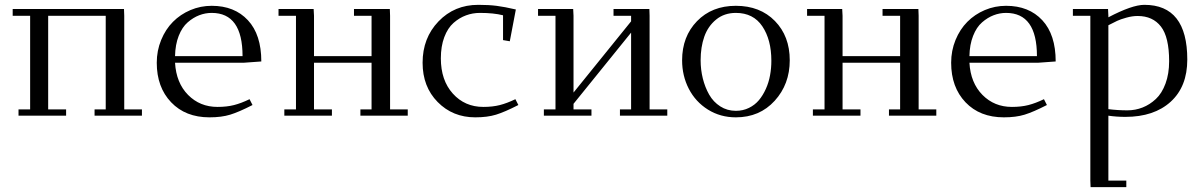

<svg xmlns="http://www.w3.org/2000/svg" viewBox="-20 -476 4951 790"><path d="M32.2 -411.1V-439H490.2L491.2 -411.1V-25.9H564V0H369.1V-25.9H415V-411.1H178.2V-25.9H252V0H56.2V-25.9H104V-411.1Z M625 -217.8Q625 -267.6 643.1 -311.5Q661.1 -355.5 691.7 -386.2Q722.2 -417 763.7 -434.6Q805.2 -452.1 851.1 -452.1Q944.8 -452.1 1000 -392.8Q1055.2 -333.5 1055.2 -223.1L981.9 -217.8H700.2Q705.1 -134.8 753.9 -85.4Q802.7 -36.1 875 -36.1Q913.1 -36.1 942.9 -43.7Q972.7 -51.3 1006.8 -67.9L1019 -43.9Q962.9 -15.1 927.2 -4.2Q891.6 6.8 841.8 6.8Q743.2 6.8 684.1 -55.2Q625 -117.2 625 -217.8ZM700.2 -245.1H978Q978 -422.9 851.1 -422.9Q824.7 -422.9 799.8 -413.3Q774.9 -403.8 752.2 -384Q729.5 -364.3 715.3 -328.4Q701.2 -292.5 700.2 -245.1Z M1126 -411.1V-439H1270.5L1272 -411.1V-245.1H1508.8V-411.1H1436.5V-439H1584L1585 -411.1V-25.9H1657.7V0H1462.9V-25.9H1508.8V-217.8H1272V-25.9H1345.7V0H1149.9V-25.9H1197.8V-411.1Z M1718.8 -217.8Q1718.8 -319.8 1784.2 -387.9Q1849.6 -456.1 1947.8 -456.1Q1991.7 -456.1 2023.9 -451.9Q2056.2 -447.8 2102.5 -437L2077.6 -306.2L2049.8 -311V-413.1Q2011.2 -422.9 1954.6 -422.9Q1924.8 -422.9 1897.5 -412.8Q1870.1 -402.8 1846.2 -381.8Q1822.3 -360.8 1808.1 -323.2Q1793.9 -285.6 1793.9 -235.8Q1793.9 -145.5 1843.3 -90.8Q1892.6 -36.1 1968.8 -36.1Q2006.8 -36.1 2036.6 -43.7Q2066.4 -51.3 2100.6 -67.9L2112.8 -43.9Q2056.6 -15.1 2021 -4.2Q1985.4 6.8 1935.5 6.8Q1842.8 6.8 1780.8 -56.2Q1718.8 -119.1 1718.8 -217.8Z M2193.8 -411.1V-439H2338.4L2339.8 -411.1V-95.2L2576.7 -388.2V-411.1H2504.4V-439H2651.9L2652.8 -411.1V-25.9H2725.6V0H2530.8V-25.9H2576.7V-341.8L2339.8 -48.8V-25.9H2413.6V0H2217.8V-25.9H2265.6V-411.1Z M2786.6 -228Q2786.6 -325.7 2847.9 -388.9Q2909.2 -452.1 3007.8 -452.1Q3107.4 -452.1 3168.5 -389.6Q3229.5 -327.1 3229.5 -228Q3229.5 -129.4 3167.5 -61.3Q3105.5 6.8 3007.8 6.8Q2943.8 6.8 2892.8 -25.1Q2841.8 -57.1 2814.2 -110.6Q2786.6 -164.1 2786.6 -228ZM2862.8 -228Q2862.8 -189.5 2871.8 -153.1Q2880.9 -116.7 2897.9 -86.7Q2915 -56.6 2943.6 -38.3Q2972.2 -20 3007.8 -20Q3037.1 -20 3061.5 -32Q3085.9 -43.9 3102.5 -63.7Q3119.1 -83.5 3131.1 -110.1Q3143.1 -136.7 3148.4 -166Q3153.8 -195.3 3153.8 -226.1Q3153.8 -312.5 3116.7 -367.7Q3079.6 -422.9 3007.8 -422.9Q2960 -422.9 2926.5 -395.5Q2893.1 -368.2 2877.9 -325.2Q2862.8 -282.2 2862.8 -228Z M3300.8 -411.1V-439H3445.3L3446.8 -411.1V-245.1H3683.6V-411.1H3611.3V-439H3758.8L3759.8 -411.1V-25.9H3832.5V0H3637.7V-25.9H3683.6V-217.8H3446.8V-25.9H3520.5V0H3324.7V-25.9H3372.6V-411.1Z M3893.6 -217.8Q3893.6 -267.6 3911.6 -311.5Q3929.7 -355.5 3960.2 -386.2Q3990.7 -417 4032.2 -434.6Q4073.7 -452.1 4119.6 -452.1Q4213.4 -452.1 4268.6 -392.8Q4323.7 -333.5 4323.7 -223.1L4250.5 -217.8H3968.8Q3973.6 -134.8 4022.5 -85.4Q4071.3 -36.1 4143.6 -36.1Q4181.6 -36.1 4211.4 -43.7Q4241.2 -51.3 4275.4 -67.9L4287.6 -43.9Q4231.4 -15.1 4195.8 -4.2Q4160.2 6.8 4110.4 6.8Q4011.7 6.8 3952.6 -55.2Q3893.6 -117.2 3893.6 -217.8ZM3968.8 -245.1H4246.6Q4246.6 -422.9 4119.6 -422.9Q4093.3 -422.9 4068.4 -413.3Q4043.5 -403.8 4020.8 -384Q3998 -364.3 3983.9 -328.4Q3969.7 -292.5 3968.8 -245.1Z M4394.5 -411.1V-439H4539.1L4540.5 -411.1V-404.8Q4638.2 -456.1 4688.5 -456.1Q4865.2 -456.1 4865.2 -231Q4865.2 -119.6 4796.9 -57.4Q4728.5 4.9 4610.4 4.9Q4574.2 4.9 4540.5 0V267.1H4614.3V293.9H4467.3L4466.3 267.1V-411.1ZM4540.5 -26.9Q4579.1 -22 4619.1 -22Q4651.4 -22 4681.2 -33.7Q4710.9 -45.4 4735.8 -68.6Q4760.7 -91.8 4775.6 -132.1Q4790.5 -172.4 4790.5 -224.1Q4790.5 -323.2 4756.8 -366.7Q4723.1 -410.2 4661.1 -410.2Q4638.7 -410.2 4614.3 -403.3Q4589.8 -396.5 4576.4 -390.1Q4563 -383.8 4540.5 -372.1Z"/></svg>

Font: Dehuti
Style: Book
Weight: 400
Version: Version 1.2